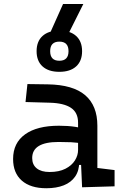

<svg xmlns="http://www.w3.org/2000/svg" viewBox="-20 -952 626 981"><path d="M399.4 4.9 392.6 -148.4 378.9 -191.4V-325.2Q378.9 -377 342.5 -401.1Q306.2 -425.3 234.4 -427.2L110.4 -430.7L120.1 -522.5L224.6 -521Q353 -519 415.3 -465.6Q477.5 -412.1 477.5 -309.6V-93.8L565.4 -83V0ZM216.8 9.8Q135.7 9.8 91.3 -29.3Q46.9 -68.4 46.9 -139.6Q46.9 -221.7 108.2 -265.6Q169.4 -309.6 281.2 -309.6Q327.6 -309.6 364 -304Q400.4 -298.3 428.7 -287.1L407.2 -216.8Q374.5 -224.1 343.3 -225.3Q312 -226.6 279.3 -226.6Q144.5 -226.6 144.5 -144.5Q144.5 -110.4 167.7 -91.8Q190.9 -73.2 233.4 -73.2Q281.7 -73.2 314.2 -89.8Q346.7 -106.4 362.8 -132.3Q378.9 -158.2 378.9 -185.5V-242.2L409.2 -109.4H368.2L384.8 -125Q384.8 -80.1 364 -50Q343.3 -20 305.7 -5.1Q268.1 9.8 216.8 9.8ZM283.2 -585Q228 -585 197.5 -612.5Q167 -640.1 167 -690.4Q167 -740.7 197.5 -768.3Q228 -795.9 283.2 -795.9Q338.4 -795.9 368.9 -768.3Q399.4 -740.7 399.4 -690.4Q399.4 -640.1 368.9 -612.5Q338.4 -585 283.2 -585ZM283.2 -641.6Q330.1 -641.6 330.1 -690.4Q330.1 -739.3 283.2 -739.3Q236.3 -739.3 236.3 -690.4Q236.3 -641.6 283.2 -641.6ZM219.2 -746.1 302.2 -931.6H405.8L313 -746.1Z"/></svg>

Font: Cascadia Code
Style: Regular
Weight: 400
Designer: Aaron Bell
Foundry: Saja Typeworks
Version: Version 2404.023